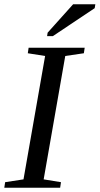

<svg xmlns="http://www.w3.org/2000/svg" viewBox="-24 -878 466 898"><path d="M180.2 -39.1 261.2 -25.9 257.3 0H-3.9L0 -25.9L85.9 -39.1L187 -616.2L106 -628.9L109.9 -654.8H372.1L368.2 -628.9L281.2 -616.2ZM196.3 -709 198.7 -725.1 317.9 -857.9H421.9L418.9 -839.8L223.1 -709Z"/></svg>

Font: Tinos
Style: Italic
Weight: 400
Italic angle: -16.333°
Designer: Steve Matteson
Foundry: Monotype Imaging Inc.
Version: Version 1.32